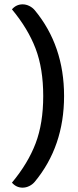

<svg xmlns="http://www.w3.org/2000/svg" viewBox="-20 -743 360 884"><path d="M140 94Q130 106 115 113.5Q100 121 84 121Q55 121 35 98Q109 9 144 -83Q179 -175 179 -301Q179 -427 144 -519Q109 -611 35 -700Q55 -723 84 -723Q100 -723 115 -715.5Q130 -708 140 -696Q275 -533 275 -301Q275 -69 140 94Z"/></svg>

Font: K2D
Style: Regular
Weight: 400
Version: Version 1.000; ttfautohint (v1.6)